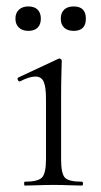

<svg xmlns="http://www.w3.org/2000/svg" viewBox="-20 -577 315 597"><path d="M57 0Q55 0 55 -6Q55 -12 57 -12Q98 -12 110.5 -25Q123 -38 123 -81V-270Q123 -306 116 -322.5Q109 -339 90 -339Q81 -339 69.5 -335.5Q58 -332 42 -324Q38 -323 35.5 -328.5Q33 -334 37 -336L161 -394Q164 -395 165 -395Q167 -395 169.5 -393Q172 -391 172 -388Q172 -381 171 -349.5Q170 -318 170 -271V-81Q170 -38 181.5 -25Q193 -12 235 -12Q238 -12 238 -6Q238 0 235 0Q218 0 195 -1Q172 -2 146 -2Q121 -2 98 -1Q75 0 57 0ZM68 -481Q50 -481 39 -491Q28 -501 28 -519Q28 -537 39 -547Q50 -557 68 -557Q87 -557 97 -547Q107 -537 107 -519Q107 -501 97 -491Q87 -481 68 -481ZM209 -481Q190 -481 179.5 -491Q169 -501 169 -519Q169 -537 179.5 -547Q190 -557 209 -557Q247 -557 247 -519Q247 -481 209 -481Z"/></svg>

Font: Cormorant Infant Light
Style: Regular
Weight: 300
Designer: Christian Thalmann (Catharsis Fonts)
Foundry: Catharsis Fonts
Version: Version 4.001